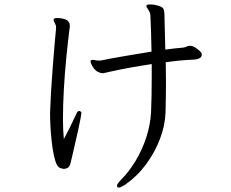

<svg xmlns="http://www.w3.org/2000/svg" viewBox="-20 -780 1040 863"><path d="M887 -534Q887 -524 877 -518.5Q867 -513 850 -512Q822 -511 790 -508Q758 -505 725 -500Q725 -478 725.5 -455.5Q726 -433 726 -410Q726 -378 725.5 -344Q725 -310 724 -274Q722 -216 699 -155.5Q676 -95 636.5 -41.5Q597 12 543 50Q533 55 526.5 59Q520 63 515 63Q512 63 509 62Q506 61 506 54Q506 47 524 28Q560 -8 589.5 -57Q619 -106 637.5 -162.5Q656 -219 659 -276Q662 -347 662 -434V-492Q608 -484 557 -474.5Q506 -465 467 -456Q460 -455 453.5 -453Q447 -451 440 -451Q432 -451 425 -455Q410 -460 398.5 -477.5Q387 -495 387 -504Q387 -509 392 -510Q397 -511 397 -511Q402 -511 407.5 -509.5Q413 -508 420 -508H433Q472 -516 534.5 -527Q597 -538 661 -548Q660 -592 659 -634Q658 -676 656 -711Q656 -718 652.5 -725.5Q649 -733 646 -737Q644 -741 641 -745Q638 -749 638 -753V-755Q639 -760 656 -760Q672 -760 685 -756Q705 -751 711.5 -744.5Q718 -738 719 -718L723 -557Q766 -563 803 -566Q812 -567 818.5 -570.5Q825 -574 834 -574H836Q846 -574 857.5 -566.5Q869 -559 878 -550.5Q887 -542 887 -535ZM338 -281Q346 -278 346 -272Q346 -268 342 -247Q338 -226 331.5 -196Q325 -166 317.5 -134.5Q310 -103 304.5 -78Q299 -53 296 -43Q292 -30 284 -25.5Q276 -21 268 -21Q263 -21 258.5 -22.5Q254 -24 250 -25Q237 -30 229 -55.5Q221 -81 216 -116Q211 -151 208.5 -185.5Q206 -220 205.5 -244.5Q205 -269 205 -271Q206 -308 209 -361Q212 -414 216.5 -470.5Q221 -527 225 -576Q229 -625 232 -653V-658Q232 -665 228 -673Q226 -678 223.5 -682Q221 -686 221 -690V-693Q223 -699 237 -699Q241 -699 252 -698Q263 -697 274.5 -692.5Q286 -688 290 -679Q294 -674 294 -664Q294 -660 293.5 -656Q293 -652 292 -647Q285 -591 278 -520.5Q271 -450 267 -378.5Q263 -307 263 -246Q263 -220 264 -197Q265 -174 267 -155Q278 -175 290 -199Q302 -223 311 -242.5Q320 -262 323 -268Q328 -281 335 -281Z"/></svg>

Font: Moon Stars Kai HW
Style: Regular
Weight: 400
Designer: GuiWonder
Version: Version 1.101